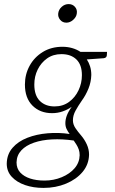

<svg xmlns="http://www.w3.org/2000/svg" viewBox="-20 -735 564 940"><path d="M193 185Q143 185 102.5 171Q62 157 37.5 130.5Q13 104 13 66Q14 20 41.5 -11.5Q69 -43 114 -60.5Q159 -78 213.5 -82.5Q268 -87 321 -79Q312 -91 306 -103.5Q300 -116 300 -132Q300 -150 307 -169Q314 -188 331 -212Q311 -198 286.5 -189.5Q262 -181 235 -181Q176 -181 139 -218Q102 -255 102 -321Q102 -371 125 -413Q148 -455 189.5 -480.5Q231 -506 286 -506Q311 -506 333.5 -499.5Q356 -493 374 -481H504L503 -464Q502 -452 488 -450L405 -444Q415 -429 421 -410Q427 -391 427 -368Q426 -333 413 -301Q400 -269 381 -243Q363 -217 350 -193.5Q337 -170 337 -146Q337 -126 349.5 -107.5Q362 -89 377 -72Q394 -52 405 -28Q416 -4 416 22Q415 70 384.5 106.5Q354 143 303.5 164Q253 185 193 185ZM198 149Q243 149 282.5 132.5Q322 116 345.5 88.5Q369 61 370 25Q370 9 365.5 -3.5Q361 -16 354.5 -26.5Q348 -37 341 -47Q285 -55 235 -52.5Q185 -50 146 -36.5Q107 -23 84.5 1Q62 25 61 60Q61 90 79 109.5Q97 129 127.5 139Q158 149 198 149ZM247 -214Q288 -214 318 -236Q348 -258 364.5 -293Q381 -328 381 -367Q381 -418 354 -444Q327 -470 281 -470Q240 -470 210.5 -449Q181 -428 164.5 -394.5Q148 -361 148 -321Q148 -268 175 -241Q202 -214 247 -214ZM305 -624Q286 -624 274.5 -638Q263 -652 265 -669Q267 -688 282 -701.5Q297 -715 316 -715Q335 -715 347 -701.5Q359 -688 356 -669Q354 -652 338.5 -638Q323 -624 305 -624Z"/></svg>

Font: Aleo Light
Style: Italic
Weight: 300
Italic angle: -7°
Designer: Alessio Laiso
Foundry: Alessio Laiso
Version: Version 2.001;gftools[0.9.29]